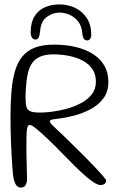

<svg xmlns="http://www.w3.org/2000/svg" viewBox="-20 -828 552 869"><path d="M74 21Q59.5 21 50.8 6Q42 -9 38.5 -41Q37 -55 35.5 -78.5Q34 -102 32.2 -130.8Q30.5 -159.5 29.5 -189.8Q28.5 -220 28 -248.2Q27.5 -276.5 27.5 -297.5Q27.5 -363 32 -415.5Q36.5 -468 48.2 -507.5Q60 -547 81.8 -573.2Q103.5 -599.5 138.5 -612.8Q173.5 -626 224.5 -626Q276 -626 320.8 -615.8Q365.5 -605.5 399.2 -584.5Q433 -563.5 451.8 -531.8Q470.5 -500 470.5 -457.5Q470.5 -413 448 -382.8Q425.5 -352.5 389.5 -333.5Q353.5 -314.5 313.2 -304.2Q273 -294 237.5 -290Q218 -288 212 -285.8Q206 -283.5 206 -279Q206 -275.5 209 -271Q212 -266.5 219 -259.5Q226 -252.5 237.5 -241.8Q249 -231 265.5 -215.5Q284 -197.5 309.2 -172.8Q334.5 -148 360.8 -121.8Q387 -95.5 409.5 -71.8Q432 -48 446.2 -31.5Q460.5 -15 460.5 -11.5Q460.5 -4.5 457 0.2Q453.5 5 448 7.2Q442.5 9.5 435 9.5Q424 9.5 406.5 -1.2Q389 -12 367.2 -31Q345.5 -50 321 -74Q296.5 -98 270.5 -125Q229.5 -167.5 197.2 -198Q165 -228.5 144.2 -245.5Q123.5 -262.5 115.5 -262.5Q109.5 -262.5 106.2 -257.2Q103 -252 101.5 -238.5Q100 -225 99.8 -201.2Q99.5 -177.5 99.5 -140.5Q99.5 -131.5 100 -117Q100.5 -102.5 100.8 -86Q101 -69.5 101.5 -54.5Q102 -39.5 102.2 -28.8Q102.5 -18 102.5 -15Q101 3.5 94 12.2Q87 21 74 21ZM162 -318.5Q182.5 -318.5 214 -322.2Q245.5 -326 280 -335.2Q314.5 -344.5 345.2 -360.5Q376 -376.5 395 -400.5Q414 -424.5 414 -458Q414 -492.5 397.2 -516.5Q380.5 -540.5 352.2 -554.8Q324 -569 290 -575.5Q256 -582 221.5 -582Q187 -582 163.2 -572.2Q139.5 -562.5 125.2 -542.2Q111 -522 104.5 -488.5Q101 -470.5 99.2 -453Q97.5 -435.5 96.5 -419Q95.5 -402.5 95.5 -388.5Q95.5 -361 99.2 -345.8Q103 -330.5 117 -324.5Q131 -318.5 162 -318.5ZM140.5 -649Q131.5 -649 125.2 -657.2Q119 -665.5 119 -682Q119 -726.5 136.2 -754.2Q153.5 -782 183 -795Q212.5 -808 249.5 -808Q288 -808 320.5 -792.2Q353 -776.5 373 -746Q393 -715.5 393 -671Q393 -658 387.5 -651.5Q382 -645 374.5 -645Q365.5 -645 359.8 -652.2Q354 -659.5 352.5 -678.5Q350 -709.5 334.2 -730Q318.5 -750.5 295.8 -760.8Q273 -771 249 -771Q219.5 -771 192.5 -752Q165.5 -733 161.5 -687.5Q159.5 -666.5 154.8 -657.8Q150 -649 140.5 -649Z"/></svg>

Font: Gluten Thin ExtraLight
Style: Regular
Weight: 250
Version: Version 1.300